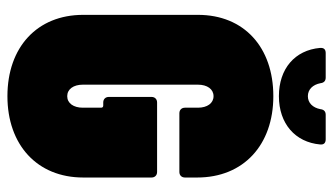

<svg xmlns="http://www.w3.org/2000/svg" viewBox="-210 -679 897 517"><g transform="rotate(90 238.5 -420.5)"><path d="M239 -723C313 -723 363 -767 369 -834C370 -844 365 -849 355 -849H289C280 -849 275 -844 274 -835C270 -814 257 -801 239 -801C221 -801 208 -814 204 -835C203 -844 198 -849 189 -849H123C114 -849 109 -845 109 -836C109 -836 109 -835 109 -834C115 -766 165 -723 239 -723ZM239 8C370 8 458 -72 458 -196V-380C458 -389 452 -395 443 -395H256C247 -395 241 -389 241 -380V-265C241 -256 247 -250 256 -250H264C268 -250 270 -248 270 -244V-195C270 -170 258 -153 239 -153C220 -153 208 -170 208 -195V-505C208 -530 220 -547 239 -547C258 -547 270 -530 270 -505V-470C270 -461 276 -455 285 -455H443C452 -455 458 -461 458 -470V-503C458 -628 370 -708 239 -708C107 -708 20 -629 20 -505V-196C20 -72 107 8 239 8Z"/></g></svg>

Font: Barlow Condensed Black
Style: Regular
Weight: 900
Width: 3
Designer: Jeremy Tribby
Foundry: Tribby Type
Version: Version 1.422;hotconv 1.0.109;makeotfexe 2.5.65596